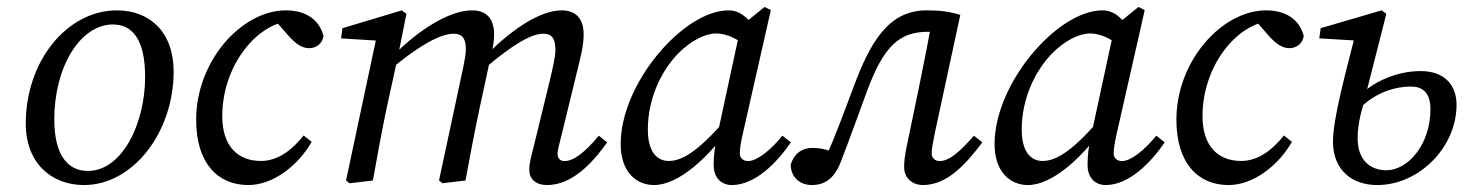

<svg xmlns="http://www.w3.org/2000/svg" viewBox="-20 -517 4197 550"><path d="M220.6 13.1C361.2 13.1 477.4 -138.1 477.4 -311.9C477.4 -425.4 409.1 -487.3 314.7 -487.3C173 -487.3 53.8 -343 53.8 -163.3C53.8 -48.9 128.1 13.1 220.6 13.1ZM231.6 -27.3C176.1 -27.3 135.5 -69.8 135.5 -175.3C135.5 -323.9 209 -446.9 303.6 -446.9C358.1 -446.9 395.7 -405.4 395.7 -297.1C395.7 -162.9 330 -27.3 231.6 -27.3Z M691.5 13.1C760.5 13.1 832.8 -40.6 872.9 -110.8L849.8 -128.9C822.5 -94.6 781.3 -55.9 727.6 -55.9C661.7 -55.9 616.7 -97.7 616.7 -184.5C616.7 -320.6 705.7 -440.5 802.9 -456.2L760.7 -467.1L805.7 -415.4C823.7 -395.2 842.7 -379 865 -379C883.5 -379 902.8 -389.4 906.7 -413.8C895.6 -457.2 860.2 -487.3 798.9 -487.3C672.8 -487.3 541.9 -343.1 541.9 -174C541.9 -49.2 604.1 13.1 691.5 13.1Z M1546.9 13.1C1618.3 13.1 1675.5 -48.1 1719.4 -109.2L1695.3 -128.3C1655.4 -80.4 1623.7 -55.6 1596.9 -55.6C1586 -55.6 1577 -62.6 1577 -76.5C1577 -86.5 1583 -107.3 1589.9 -135.1L1635 -320.2C1643 -353.2 1651.9 -386.1 1651.9 -417.9C1651.9 -464.2 1629.6 -487.3 1588.5 -487.3C1524.4 -487.3 1440.5 -427.6 1374.2 -360.2L1369.4 -322C1445.7 -386.6 1500.4 -420.4 1536.2 -420.4C1559 -420.4 1571 -409.4 1571 -373.8C1571 -353.9 1563.1 -321 1555.1 -287.1L1512.2 -110.8C1502.3 -70.1 1496.2 -52.7 1496.2 -29.5C1496.2 -4.1 1515.4 13.1 1546.9 13.1ZM1048.1 0C1061.2 -71 1073.2 -140.1 1088.2 -210.1L1119.2 -352.2L1144.2 -477.2L1131 -487.3L961.1 -436.2L957 -407L1077.2 -399.6L1059.3 -414L971.3 -0.1L981.4 8L1048.1 0ZM1313.5 0C1326.5 -71 1339.5 -140.1 1354.5 -210.1L1386.3 -357.5C1391.4 -377.7 1395.4 -398.8 1395.4 -417.9C1395.4 -464.2 1373.1 -487.3 1332 -487.3C1264.9 -487.3 1175.2 -427.6 1107.9 -359.2L1103.1 -322.1C1182.3 -387.6 1241.9 -420.4 1279.8 -420.4C1301.6 -420.4 1314.5 -409.4 1314.5 -376.7C1314.5 -360.7 1310.5 -342.6 1307.4 -326.3L1237.6 -0.1L1247.7 8L1313.5 0Z M1853.3 13.1C1924.2 13.1 2013 -66.5 2082.7 -169.8L2073.8 -192.1C1987.1 -88.7 1937.4 -55.9 1895.7 -55.9C1859.8 -55.9 1835.8 -84.8 1835.8 -145.8C1835.8 -234.3 1873.7 -312.9 1921.7 -362.8C1958.3 -400.4 1999.8 -421.1 2031.6 -421.1C2066.4 -421.1 2100.2 -400.3 2125.1 -379.5L2162 -405.1C2135.9 -450.8 2109.7 -487.3 2066.8 -487.3C1938.3 -487.3 1758 -278.6 1758 -104.5C1758 -22 1805.1 13.1 1853.3 13.1ZM2076.2 13.1C2143.4 13.1 2205.6 -51.1 2245.5 -109.2L2221.3 -128.3C2186.4 -85.4 2147.8 -55.6 2123 -55.6C2110 -55.6 2099.2 -63.5 2099.2 -77.5C2099.2 -89.5 2102.2 -110.3 2108.1 -135.1L2188.1 -488L2170.2 -497.1L2102.2 -441.8L2034.4 -127.7C2027.4 -94.8 2024.4 -73.7 2024.4 -44.8C2024.4 -5.2 2048.6 13.1 2076.2 13.1Z M2305.6 13.1C2337.8 13.1 2368.8 -1.1 2388.8 -54C2411.9 -113.1 2432 -170.7 2463.9 -256.6C2510.6 -383 2555.6 -425.9 2637.5 -425.9C2661.3 -425.9 2670.4 -423.9 2693.3 -418L2651 -467.2C2640 -403.4 2627.1 -338.6 2614.1 -274.9L2580.1 -111C2571.1 -70.4 2570 -53.1 2570 -38.8C2570 -4.3 2596.2 13.1 2623.7 13.1C2695 13.1 2748.2 -49.1 2794.1 -109.2L2769.9 -128.3C2728.1 -80.4 2698.4 -55.6 2671.6 -55.6C2659.7 -55.6 2648.8 -63.5 2648.8 -77.5C2648.8 -89.5 2652.7 -110.3 2657.7 -135.1L2730.8 -474.1C2700.4 -484.2 2671.3 -487.3 2633.8 -487.3C2523.5 -487.3 2471.4 -392.5 2424.6 -266.6C2394.6 -186.4 2373.6 -130.2 2346.6 -68.2L2369.5 -49L2383.2 -74.7L2365.1 -81.9C2344.1 -90.1 2328 -93.3 2306.7 -93.3C2277.5 -93.3 2254.2 -77 2245 -44.7C2246 -7.1 2273.4 13.1 2305.6 13.1Z M2924.3 13.1C2995.2 13.1 3084 -66.5 3153.7 -169.8L3144.8 -192.1C3058.1 -88.7 3008.4 -55.9 2966.7 -55.9C2930.8 -55.9 2906.8 -84.8 2906.8 -145.8C2906.8 -234.3 2944.7 -312.9 2992.7 -362.8C3029.3 -400.4 3070.8 -421.1 3102.6 -421.1C3137.4 -421.1 3171.2 -400.3 3196.1 -379.5L3233 -405.1C3206.9 -450.8 3180.7 -487.3 3137.8 -487.3C3009.3 -487.3 2829 -278.6 2829 -104.5C2829 -22 2876.1 13.1 2924.3 13.1ZM3147.2 13.1C3214.4 13.1 3276.6 -51.1 3316.5 -109.2L3292.3 -128.3C3257.4 -85.4 3218.8 -55.6 3194 -55.6C3181 -55.6 3170.2 -63.5 3170.2 -77.5C3170.2 -89.5 3173.2 -110.3 3179.1 -135.1L3259.1 -488L3241.2 -497.1L3173.2 -441.8L3105.4 -127.7C3098.4 -94.8 3095.4 -73.7 3095.4 -44.8C3095.4 -5.2 3119.6 13.1 3147.2 13.1Z M3499.5 13.1C3568.5 13.1 3640.8 -40.6 3680.9 -110.8L3657.8 -128.9C3630.5 -94.6 3589.3 -55.9 3535.6 -55.9C3469.7 -55.9 3424.7 -97.7 3424.7 -184.5C3424.7 -320.6 3513.7 -440.5 3610.9 -456.2L3568.7 -467.1L3613.7 -415.4C3631.7 -395.2 3650.7 -379 3673 -379C3691.5 -379 3710.8 -389.4 3714.7 -413.8C3703.6 -457.2 3668.2 -487.3 3606.9 -487.3C3480.8 -487.3 3349.9 -343.1 3349.9 -174C3349.9 -49.2 3412.1 13.1 3499.5 13.1Z M3925.4 13.1C4043.4 13.1 4152.4 -93.3 4152.4 -217.2C4152.4 -267.6 4123.4 -313.4 4049.2 -313.4C3977.2 -313.4 3896.6 -278.5 3855.3 -219.8L3858.6 -186.8C3896.6 -238.4 3958.9 -269 4022.2 -269C4058.7 -269 4077.6 -247.2 4077.6 -204.4C4077.6 -102.6 4013.1 -29.3 3951.3 -29.3C3903.7 -29.3 3869.1 -60 3869.1 -120C3869.1 -167.2 3881.2 -205.3 3896.2 -251.3L3896.1 -260.4L3951.2 -477.3L3938 -487.4L3763.2 -436.3L3759.2 -407.1L3883.3 -399.7L3861.4 -414.1C3835.3 -310.8 3798.4 -177.6 3798.4 -111.4C3798.4 -30.2 3852.4 13.1 3925.4 13.1Z"/></svg>

Font: Source Serif Variable
Style: Italic
Weight: 389
Italic angle: -12°
Designer: Frank Grießhammer
Foundry: Adobe Systems Incorporated
Version: Version 3.001;hotconv 1.0.111;makeotfexe 2.5.65597